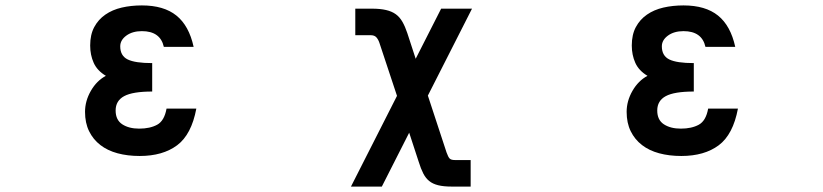

<svg xmlns="http://www.w3.org/2000/svg" viewBox="-20 -518 3040 709"><path d="M705 -117Q687 -21 634 18.5Q581 58 496 58Q451 58 414 48Q377 38 350.5 17.5Q324 -3 309 -33.5Q294 -64 294 -105Q294 -145 315.5 -182.5Q337 -220 371 -238Q339 -257 326 -286Q313 -315 313 -350Q313 -390 328 -418Q343 -446 369 -464Q395 -482 429.5 -490Q464 -498 504 -498Q585 -498 631.5 -460.5Q678 -423 695 -345H585Q572 -403 504 -403Q469 -403 446.5 -386.5Q424 -370 424 -347Q424 -312 451.5 -298.5Q479 -285 542 -285V-180Q470 -180 438.5 -163Q407 -146 407 -110Q407 -75 431.5 -59Q456 -43 494 -43Q534 -43 560.5 -57.5Q587 -72 595 -117Z M1723 -486 1560 -165 1629 45Q1635 62 1640.5 67.5Q1646 73 1660 73H1718V171H1648Q1618 171 1598 166Q1578 161 1565 150.5Q1552 140 1543 122.5Q1534 105 1526 79L1491 -28L1390 171H1276L1446 -164L1381 -360Q1377 -372 1370 -380Q1363 -388 1349 -388H1292V-486H1354Q1384 -486 1405.5 -481Q1427 -476 1441.5 -465.5Q1456 -455 1466 -437.5Q1476 -420 1484 -396L1515 -301L1609 -486Z M2705 -117Q2687 -21 2634 18.5Q2581 58 2496 58Q2451 58 2414 48Q2377 38 2350.5 17.5Q2324 -3 2309 -33.5Q2294 -64 2294 -105Q2294 -145 2315.5 -182.5Q2337 -220 2371 -238Q2339 -257 2326 -286Q2313 -315 2313 -350Q2313 -390 2328 -418Q2343 -446 2369 -464Q2395 -482 2429.5 -490Q2464 -498 2504 -498Q2585 -498 2631.5 -460.5Q2678 -423 2695 -345H2585Q2572 -403 2504 -403Q2469 -403 2446.5 -386.5Q2424 -370 2424 -347Q2424 -312 2451.5 -298.5Q2479 -285 2542 -285V-180Q2470 -180 2438.5 -163Q2407 -146 2407 -110Q2407 -75 2431.5 -59Q2456 -43 2494 -43Q2534 -43 2560.5 -57.5Q2587 -72 2595 -117Z"/></svg>

Font: NanumGothicCoding
Style: Bold
Weight: 700
Monospace: yes
Designer: Kwon Bruce; Nicolas Noh; Sung-woo Choi; Go-un Cha; Soo-hyun Park;
Foundry: NHN Corporation
Version: Version 2.000;PS 1;hotconv 1.0.49;makeotf.lib2.0.14853